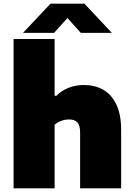

<svg xmlns="http://www.w3.org/2000/svg" viewBox="-20 -1019 726 1039"><path d="M53.5 -808H275.5V-500.5H285Q313 -529 351.2 -544Q389.5 -559 434.5 -559Q493 -559 538 -533.8Q583 -508.5 609.2 -454.2Q635.5 -400 635.5 -316.5V0H413.5V-302.5Q413.5 -341 398.8 -356.8Q384 -372.5 353.5 -372.5Q331 -372.5 310 -364.5Q289 -356.5 275.5 -343.5V0H53.5ZM585.5 -841H417.5L345 -921.5L272.5 -841H104.5L253 -999H437Z"/></svg>

Font: Encode Sans Semi Expanded Black
Style: Regular
Weight: 900
Width: 6
Designer: Multiple Designers
Foundry: Impallari Type
Version: Version 2.000